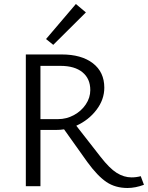

<svg xmlns="http://www.w3.org/2000/svg" viewBox="-20 -930 739 959"><path d="M246 -706 210 -735 359 -910 409 -868ZM699 -7Q656 9 617 9Q556 9 511.5 -21Q467 -51 416 -121L300 -284Q281 -281 261 -281H182V0H109V-658H288Q387 -658 444 -614Q501 -570 501 -492Q501 -433 462 -381.5Q423 -330 361 -302L482 -147Q527 -89 563 -66.5Q599 -44 637 -44Q661 -44 683 -50ZM270 -335Q312 -335 349 -355Q386 -375 408.5 -408.5Q431 -442 431 -480Q431 -537 392 -569Q353 -601 282 -601H182V-335Z"/></svg>

Font: Ysabeau Infant
Style: Regular
Weight: 400
Designer: Christian Thalmann (Catharsis Fonts)
Version: Version 0.003